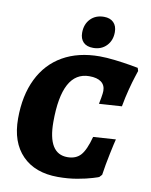

<svg xmlns="http://www.w3.org/2000/svg" viewBox="-95 -935 797 1016"><g transform="rotate(10 304.0 -427.5)"><path d="M26 -257Q26 -381 70 -471Q114 -561 197 -608.5Q280 -656 395 -656Q431 -656 477.5 -650.5Q524 -645 558.5 -639Q593 -633 603 -631L608 -615Q606 -608 597 -581Q588 -554 576.5 -510Q565 -466 556 -416L434 -408Q436 -416 440.5 -441.5Q445 -467 445 -479Q445 -510 423 -526.5Q401 -543 359 -543Q213 -543 213 -272Q213 -101 318 -101Q364 -101 389.5 -129.5Q415 -158 434 -230L555 -238Q550 -220 537 -158Q524 -96 516 -41L503 -27Q503 -26 470.5 -16Q438 -6 390 2.5Q342 11 287 11Q164 11 95 -59.5Q26 -130 26 -257ZM281 -763Q281 -809 308.5 -837.5Q336 -866 381 -866Q414 -866 432.5 -847.5Q451 -829 451 -796Q451 -751 423.5 -722.5Q396 -694 352 -694Q317 -694 299 -712.5Q281 -731 281 -763Z"/></g></svg>

Font: Alegreya SC ExtraBold
Style: Italic
Weight: 800
Italic angle: -7°
Designer: Juan Pablo del Peral
Foundry: Huerta Tipografica
Version: Version 2.007; ttfautohint (v1.6)